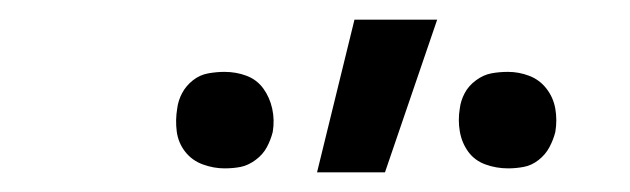

<svg xmlns="http://www.w3.org/2000/svg" viewBox="-20 -775 640 195"><path d="M496 -604Q484 -604 473 -608Q462 -612 455.5 -621Q449 -630 447 -641.5Q445 -653 447 -665Q448 -673 452 -680.5Q456 -688 463.5 -693.5Q471 -699 479 -700.5Q487 -702 496 -702Q507 -702 517.5 -698Q528 -694 535 -685Q542 -676 544 -664.5Q546 -653 544 -641Q542 -633 538 -625.5Q534 -618 527 -612.5Q520 -607 512 -605.5Q504 -604 496 -604ZM208 -604Q197 -604 186 -608Q175 -612 168 -621Q161 -630 159.5 -641.5Q158 -653 160 -665Q161 -673 165 -680.5Q169 -688 176 -693.5Q183 -699 191.5 -700.5Q200 -702 208 -702Q220 -702 230.5 -698Q241 -694 247.5 -685Q254 -676 256.5 -664.5Q259 -653 257 -641Q255 -633 251 -625.5Q247 -618 239.5 -612.5Q232 -607 224.5 -605.5Q217 -604 208 -604ZM302 -600 340 -755H424L371 -600Z"/></svg>

Font: Iosevka Extended
Style: Italic
Weight: 400
Width: 7
Italic angle: -9°
Monospace: yes
Designer: Belleve Invis
Foundry: Belleve Invis
Version: Version 32.5.0; ttfautohint (v1.8.4)